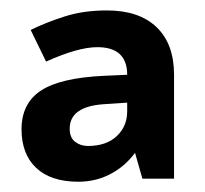

<svg xmlns="http://www.w3.org/2000/svg" viewBox="-20 -691 395 370"><path d="M254.4 -346.7 240.2 -396.5Q220.7 -370.1 192.6 -355.5Q164.6 -340.8 130.9 -340.8Q78.1 -340.8 49.8 -367.4Q21.5 -394 21.5 -441.9Q21.5 -491.7 58.8 -516.4Q96.2 -541 180.2 -544.9L225.1 -546.9Q225.1 -600.1 167.5 -600.1Q130.4 -600.1 68.8 -572.3L39.1 -633.3Q68.8 -647.9 105 -659.4Q141.1 -670.9 186 -670.9Q248 -670.9 281.7 -638.7Q315.4 -606.4 315.4 -546.9V-346.7ZM114.3 -442.9Q114.3 -425.8 124.8 -417.7Q135.3 -409.7 149.4 -409.7Q184.6 -409.7 204.8 -428.5Q225.1 -447.3 225.1 -476.6V-493.2L180.2 -490.2Q114.3 -485.8 114.3 -442.9Z"/></svg>

Font: Bpm'online Open Sans
Style: Bold
Weight: 700
Foundry: Ascender Corporation
Version: Version 1.10